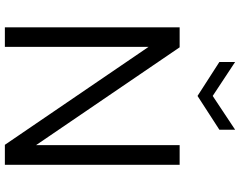

<svg xmlns="http://www.w3.org/2000/svg" viewBox="-116 -846 962 769"><g transform="rotate(90 364.5 -461.0)"><path d="M89.1 0V-700H169L560.7 -125.1V-700H639.5V0H559.5L167.1 -575.7V0ZM363.8 -771.6 227.8 -859.1V-922.2L363.8 -832.4L499 -922.2V-859.1Z"/></g></svg>

Font: Envelope Sans Variable
Style: Regular
Weight: 500
Designer: Andreas Rasmussen / Norman Anderson
Foundry: mail.de GmbH
Version: Version 1.150